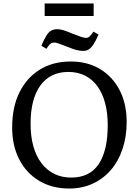

<svg xmlns="http://www.w3.org/2000/svg" viewBox="-20 -1071 799 1105"><path d="M378 14Q280 14 206 -30Q132 -74 91 -153Q50 -232 50 -337Q50 -454 91.5 -538.5Q133 -623 208.5 -670Q284 -717 387 -717Q484 -717 556 -673.5Q628 -630 668.5 -552Q709 -474 709 -369Q709 -284 685 -213Q661 -142 617 -91.5Q573 -41 512.5 -13.5Q452 14 378 14ZM390 -49Q442 -49 481.5 -68Q521 -87 547 -125Q573 -163 586.5 -219.5Q600 -276 600 -350Q600 -423 584.5 -479.5Q569 -536 540 -575.5Q511 -615 469 -636Q427 -657 373 -657Q321 -657 281 -637.5Q241 -618 213 -580Q185 -542 170.5 -486.5Q156 -431 156 -359Q156 -286 172 -229Q188 -172 219 -131.5Q250 -91 293 -70Q336 -49 390 -49ZM459 -778Q439 -778 419 -783.5Q399 -789 367 -802Q346 -810 331.5 -815.5Q317 -821 308 -823.5Q299 -826 294 -826Q280 -826 270.5 -819Q261 -812 247 -790L218 -808Q234 -845 247 -866Q260 -887 275 -895Q290 -903 309 -903Q325 -903 344 -897.5Q363 -892 398 -877Q431 -864 448 -858.5Q465 -853 474 -853Q486 -853 494.5 -860Q503 -867 518 -889L547 -872Q531 -835 517.5 -815Q504 -795 490.5 -786.5Q477 -778 459 -778ZM237 -979V-1051H519V-979Z"/></svg>

Font: Literata 18pt
Style: Regular
Weight: 400
Designer: Latin by Veronika Burian and Jose Scaglione. Greek by Irene Vlachou. Cyrillic by Vera Evstafieva.
Foundry: TypeTogether
Version: Version 3.103;gftools[0.9.29]